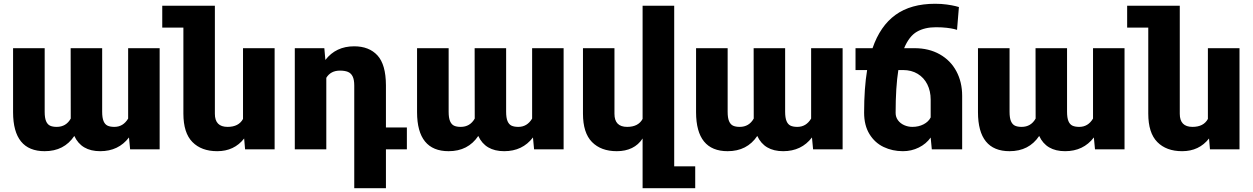

<svg xmlns="http://www.w3.org/2000/svg" viewBox="-20 -780 6548 1003"><path d="M649.4 -160.6V-528.3H814V0H659.7L653.8 -62Q599.1 9.8 503.4 9.8Q404.8 9.8 368.2 -69.8Q314.9 9.8 213.4 9.8Q48.8 9.8 48.3 -193.4V-528.3H213.4V-195.8Q213.4 -164.1 220.7 -147Q228 -129.9 241.5 -123.5Q254.9 -117.2 276.4 -117.2Q325.2 -117.2 349.6 -160.6L349.1 -528.3H513.7V-196.8Q513.7 -164.6 521 -147.2Q528.3 -129.9 542 -123.5Q555.7 -117.2 577.6 -117.2Q623.5 -117.2 649.4 -160.6Z M1414.6 -528.3V0H1260.3L1255.4 -56.6Q1203.6 9.8 1114.7 9.8Q1032.2 9.8 985.1 -38.1Q938 -85.9 938 -186.5V-635.7H827.6V-750H1102.5V-185.5Q1102.5 -117.2 1168.9 -117.2Q1227.1 -117.2 1249.5 -158.7V-528.3Z M2105.5 0H1996.1V203.1H1830.6V-333Q1830.6 -364.3 1822 -381.1Q1813.5 -397.9 1797.4 -404.5Q1781.2 -411.1 1755.9 -411.1Q1707.5 -411.1 1684.6 -373.5V0H1520V-528.3H1674.3L1679.7 -466.8Q1734.9 -538.1 1830.1 -538.1Q1908.2 -538.1 1951.9 -490.5Q1995.6 -442.9 1996.1 -335V-114.3H2105.5Z M2759.8 -160.6V-528.3H2924.3V0H2770L2764.2 -62Q2709.5 9.8 2613.8 9.8Q2515.1 9.8 2478.5 -69.8Q2425.3 9.8 2323.7 9.8Q2159.2 9.8 2158.7 -193.4V-528.3H2323.7V-195.8Q2323.7 -164.1 2331.1 -147Q2338.4 -129.9 2351.8 -123.5Q2365.2 -117.2 2386.7 -117.2Q2435.5 -117.2 2460 -160.6L2459.5 -528.3H2624V-196.8Q2624 -164.6 2631.3 -147.2Q2638.7 -129.9 2652.3 -123.5Q2666 -117.2 2688 -117.2Q2733.9 -117.2 2759.8 -160.6Z M3611.8 88.9V203.1H3336.9V-56.6Q3315.4 -23.4 3281.2 -6.8Q3247.1 9.8 3202.1 9.8Q3119.6 9.8 3072.5 -38.1Q3025.4 -85.9 3025.4 -186.5V-528.3H3189.9V-185.5Q3189.9 -117.2 3256.3 -117.2Q3314.5 -117.2 3336.9 -158.7V-750H3502V88.9Z M4217.3 -160.6V-528.3H4381.8V0H4227.5L4221.7 -62Q4167 9.8 4071.3 9.8Q3972.7 9.8 3936 -69.8Q3882.8 9.8 3781.2 9.8Q3616.7 9.8 3616.2 -193.4V-528.3H3781.2V-195.8Q3781.2 -164.1 3788.6 -147Q3795.9 -129.9 3809.3 -123.5Q3822.8 -117.2 3844.2 -117.2Q3893.1 -117.2 3917.5 -160.6L3917 -528.3H4081.5V-196.8Q4081.5 -164.6 4088.9 -147.2Q4096.2 -129.9 4109.9 -123.5Q4123.5 -117.2 4145.5 -117.2Q4191.4 -117.2 4217.3 -160.6Z M5006.3 -279.3V0H4847.7L4841.8 -61.5Q4818.4 -28.3 4779.8 -9.3Q4741.2 9.8 4696.8 9.8Q4642.1 9.8 4595.9 -12.2Q4549.8 -34.2 4522 -79.6Q4494.1 -125 4494.1 -191.4Q4494.1 -318.8 4509.8 -414.1H4449.2V-528.3H4538.1Q4578.1 -644.5 4658.2 -702.4Q4738.3 -760.3 4865.2 -760.3Q4898.9 -760.3 4926.5 -756.3Q4954.1 -752.4 4971.7 -748Q4989.3 -743.7 4989.3 -743.2L4979.5 -624Q4979.5 -624.5 4964.8 -628.2Q4950.2 -631.8 4925.5 -634.8Q4900.9 -637.7 4869.1 -637.7Q4811 -637.7 4770.3 -614.5Q4729.5 -591.3 4703.1 -528.3H4757.3Q4832.5 -528.3 4889.2 -496.3Q4945.8 -464.4 4976.1 -407.7Q5006.3 -351.1 5006.3 -279.3ZM4841.8 -259.8Q4841.8 -304.2 4824.2 -339.4Q4806.6 -374.5 4773.9 -394.3Q4741.2 -414.1 4697.3 -414.1H4672.9Q4658.7 -324.7 4658.7 -190.4Q4658.7 -168.5 4670.9 -151.9Q4683.1 -135.3 4703.4 -126.2Q4723.6 -117.2 4746.1 -117.2Q4778.8 -117.2 4804.7 -130.6Q4830.6 -144 4841.8 -166.5Z M5689.9 -160.6V-528.3H5854.5V0H5700.2L5694.3 -62Q5639.6 9.8 5543.9 9.8Q5445.3 9.8 5408.7 -69.8Q5355.5 9.8 5253.9 9.8Q5089.4 9.8 5088.9 -193.4V-528.3H5253.9V-195.8Q5253.9 -164.1 5261.2 -147Q5268.6 -129.9 5282 -123.5Q5295.4 -117.2 5316.9 -117.2Q5365.7 -117.2 5390.1 -160.6L5389.6 -528.3H5554.2V-196.8Q5554.2 -164.6 5561.5 -147.2Q5568.8 -129.9 5582.5 -123.5Q5596.2 -117.2 5618.2 -117.2Q5664.1 -117.2 5689.9 -160.6Z M6455.1 -528.3V0H6300.8L6295.9 -56.6Q6244.1 9.8 6155.3 9.8Q6072.8 9.8 6025.6 -38.1Q5978.5 -85.9 5978.5 -186.5V-635.7H5868.2V-750H6143.1V-185.5Q6143.1 -117.2 6209.5 -117.2Q6267.6 -117.2 6290 -158.7V-528.3Z"/></svg>

Font: Mardoto Black
Style: Regular
Weight: 900
Designer: Christian Robertson, Vahan Hovhannisyan
Foundry: Google
Version: Version 1.000